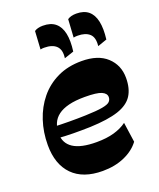

<svg xmlns="http://www.w3.org/2000/svg" viewBox="-151 -904 836 1010"><g transform="rotate(-20 267.0 -399.0)"><path d="M248.3 13.7Q138.6 13.7 80.3 -45.6Q22 -105 22 -212.9Q22 -284.6 43.1 -348.6Q64.1 -412.7 104.6 -462.1Q145.1 -511.6 204.1 -539.8Q263 -568 339.3 -568Q431.3 -568 480.6 -522.3Q530 -476.6 530 -405.3Q530 -345.1 505.3 -306.9Q480.6 -268.6 423.1 -249.4Q365.6 -230.3 265.7 -226.4Q218.7 -225 169.9 -225.5Q121.1 -226 78.1 -229.7V-293.3Q123 -291.3 170.5 -291Q218 -290.7 261.9 -292.1Q325.9 -294.1 357.6 -299.9Q389.3 -305.6 399.6 -315.9Q410 -326.1 410 -341.1Q410 -362.1 384.1 -373.5Q358.3 -384.9 290.7 -384.9Q237.9 -384.9 200.9 -375.6Q163.9 -366.3 140.9 -348.9Q117.9 -331.6 107.3 -306.6Q96.7 -281.6 96.7 -249.7Q96.7 -196 139.5 -168Q182.3 -140 269.6 -140Q326.3 -140 368 -152Q409.7 -164 439.1 -185.9L455 -74.6Q424.6 -33.7 370.7 -10Q316.9 13.7 248.3 13.7ZM449.5 -611.8Q455 -659.3 432.3 -679.9Q409.5 -700.5 366.5 -700.5Q359.5 -700.5 354.3 -700Q349 -699.5 343.3 -698.3L349.5 -799.2Q359 -805.7 371.2 -809Q383.5 -812.2 399.2 -812.2Q441.2 -812.2 466.4 -791.4Q491.5 -770.5 500.2 -730.1Q509 -689.7 501.5 -629.8ZM262.8 -611.8Q269.3 -657.3 247.1 -679.3Q225 -701.3 178.8 -701.3Q172.8 -701.3 168 -700.8Q163.3 -700.3 158.3 -699L164.3 -800.2Q181.8 -812.5 211.7 -812.5Q256.2 -812.5 281.7 -791Q307.2 -769.5 315.7 -729.1Q324.2 -688.7 316.2 -629.8Z"/></g></svg>

Font: Savate ExtraLight
Style: Italic
Weight: 200
Italic angle: -11°
Designer: Max Esnée
Foundry: Plomb Type
Version: Version 2.000